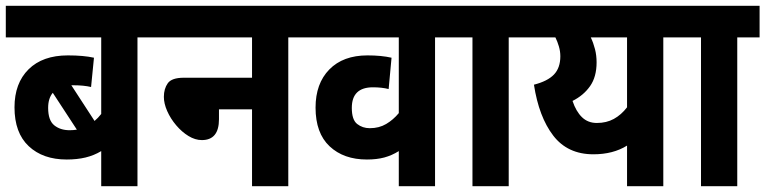

<svg xmlns="http://www.w3.org/2000/svg" viewBox="-20 -642 2639 662"><path d="M531 -513H454V0H329V-121Q304 -106 275 -99Q246 -92 210 -92Q128 -92 79 -138Q30 -184 30 -272Q30 -355 78.5 -403Q127 -451 214 -451Q268 -451 304 -443L294 -342Q269 -348 233 -348Q230 -348 226 -348L306 -225Q318 -235 329 -249V-513H0V-622H531ZM146 -270Q146 -227 167 -210Q188 -193 220 -193Q233 -193 245 -195L162 -322Q146 -303 146 -270Z M519 -622H1051V-513H974V0H849V-265H735V-231Q735 -159 676 -159Q653 -159 630 -173Q607 -187 587.5 -210Q568 -233 556.5 -259Q545 -285 545 -308Q545 -336 558.5 -355Q572 -374 614 -374H849V-513H519Z M1557 -513H1480V0H1355V-121Q1331 -106 1305 -99Q1279 -92 1245 -92Q1165 -92 1116.5 -137.5Q1068 -183 1068 -271Q1068 -354 1115.5 -402.5Q1163 -451 1247 -451Q1295 -451 1330 -443L1320 -335Q1296 -341 1266 -341Q1193 -341 1193 -270Q1193 -229 1211.5 -214.5Q1230 -200 1255 -200Q1287 -200 1311.5 -214.5Q1336 -229 1355 -252V-513H1038V-622H1557Z M1734 -513V0H1609V-513H1544V-622H1811V-513Z M2344 -622V-513H2267V0H2142V-140Q2094 -110 2026 -110Q1937 -110 1887.5 -174.5Q1838 -239 1821 -350Q1868 -362 1890 -385Q1912 -408 1912 -448Q1912 -465 1907 -482Q1902 -499 1895 -513H1798V-622ZM1954 -294Q1966 -258 1986.5 -238Q2007 -218 2038 -218Q2071 -218 2096.5 -232Q2122 -246 2142 -272V-513H2017Q2026 -494 2031.5 -472.5Q2037 -451 2037 -427Q2037 -377 2014.5 -345Q1992 -313 1954 -294Z M2522 -513V0H2397V-513H2332V-622H2599V-513Z"/></svg>

Font: Noto Sans Condensed
Style: Bold Italic
Weight: 700
Width: 3
Italic angle: -12°
Designer: Monotype Design Team
Foundry: Monotype Imaging Inc.
Version: Version 2.013; ttfautohint (v1.8.4.7-5d5b)